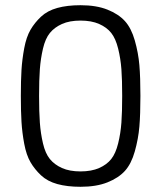

<svg xmlns="http://www.w3.org/2000/svg" viewBox="-20 -703 620 737"><path d="M289 14Q350 14 392.5 -3Q435 -20 459.5 -47Q484 -74 497.5 -122Q511 -170 515 -217Q519 -264 519 -335Q519 -406 515 -453Q511 -500 497.5 -547.5Q484 -595 459.5 -622Q435 -649 392.5 -666Q350 -683 289 -683Q238 -683 200 -672.5Q162 -662 137.5 -639Q113 -616 97 -588.5Q81 -561 73 -518Q65 -475 62.5 -434.5Q60 -394 60 -335Q60 -276 62.5 -235Q65 -194 73 -151Q81 -108 97 -80.5Q113 -53 137.5 -30Q162 -7 200 3.5Q238 14 289 14ZM289 -45Q247 -45 218 -58Q189 -71 171.5 -92.5Q154 -114 145 -152.5Q136 -191 133 -232Q130 -273 130 -335Q130 -397 133 -437.5Q136 -478 145 -516.5Q154 -555 171.5 -576.5Q189 -598 218 -611Q247 -624 289 -624Q331 -624 360.5 -611Q390 -598 407 -576.5Q424 -555 433.5 -516.5Q443 -478 446 -437.5Q449 -397 449 -335Q449 -273 446 -232Q443 -191 433.5 -152.5Q424 -114 407 -92.5Q390 -71 360.5 -58Q331 -45 289 -45Z"/></svg>

Font: Glegoo
Style: Regular
Weight: 400
Version: Version 2.0.1; ttfautohint (v0.9) -r 48 -G 60